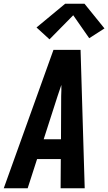

<svg xmlns="http://www.w3.org/2000/svg" viewBox="-41 -1000 575 1020"><path d="M-21 0 243 -735H387L409 0H281L282 -155H156L106 0ZM283 -260 284 -490Q285 -505 285 -519.5Q285 -534 285 -549Q280 -534 275 -519.5Q270 -505 265 -490L191 -260ZM222 -791 153 -854 305 -980H408L514 -849L433 -797L348 -919Z"/></svg>

Font: Iosevka SS04 Extrabold
Style: Italic
Weight: 800
Italic angle: -9°
Monospace: yes
Designer: Belleve Invis
Foundry: Belleve Invis
Version: Version 19.0.0; ttfautohint (v1.8.4)